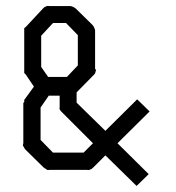

<svg xmlns="http://www.w3.org/2000/svg" viewBox="-20 -614 580 634"><path d="M186 -242 181 -247Q180.5 -248 179 -250Q177.5 -252 177 -253Q176.5 -253.5 176.5 -255.5Q176.5 -256 176.8 -257.5Q177 -259 177 -260V-298H141L114 -259V-152L155 -110H256L287 -141ZM65 -368Q64.5 -369 62.5 -370.5Q60.5 -372 60 -373V-375V-378V-381V-384V-507V-511V-514V-518V-521Q60.5 -521.5 62 -522.5Q63.5 -523.5 64 -524L67 -527L122 -586Q126 -590 128 -591Q129 -591.5 131.5 -592.5Q134 -593.5 135 -594Q136 -594.5 137.5 -594.5Q138.5 -594.5 140.2 -594.2Q142 -594 143 -594H210Q215 -594 217 -593Q218 -592.5 220.5 -591.5Q223 -590.5 224 -590Q224.5 -589.5 225.5 -589Q226.5 -588.5 227 -588Q227.5 -587.5 228.5 -587Q229.5 -586.5 230 -586L286 -531Q286.5 -530.5 287 -529.5Q287.5 -528.5 288 -528Q290 -526 290 -525Q290.5 -524 291.5 -521.5Q292.5 -519 293 -518Q294 -516 294 -511V-387Q294 -386.5 295.5 -385Q297 -383.5 297 -383Q297 -382.5 296.5 -381Q296 -379.5 296 -379Q295.5 -378 295 -375.5Q294.5 -373 294 -372Q293.5 -371.5 293 -370.5Q292.5 -369.5 292 -369L289 -366L233 -309V-275L328 -182L433 -286L474 -246L368 -141L471 -39L431 0L328 -101L288 -61Q284 -57 282 -56Q281 -55.5 278.5 -54.5Q276 -53.5 275 -53Q274 -52.5 272.5 -52.5Q271.5 -52.5 269.8 -52.8Q268 -53 267 -53H143Q142 -53 140.5 -52.8Q139 -52.5 138.5 -52.5Q136.5 -52.5 136 -53Q135 -53.5 133 -55Q131 -56.5 130 -57Q129.5 -57.5 128.5 -58Q127.5 -58.5 127 -59Q126.5 -59.5 125.5 -60Q124.5 -60.5 124 -61L64 -120Q62 -122 60 -126Q59.5 -127 58 -129.5Q56.5 -132 56 -133V-133.5Q55.5 -134 55.5 -134.5Q55.5 -136 56.2 -138Q57 -140 57 -141V-268V-271V-274Q57 -274.5 58.5 -275.5Q60 -276.5 60 -277V-279Q60.5 -280 60 -281.5Q59.5 -283 60 -284L92 -328ZM237 -398V-498L198 -538H155L116 -496V-393L139 -360H201Z"/></svg>

Font: 3270 Nerd Font Mono
Style: Regular
Weight: 400
Monospace: yes
Version: Version 3.0.1;Nerd Fonts 3.0.0